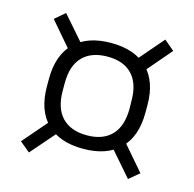

<svg xmlns="http://www.w3.org/2000/svg" viewBox="-79 -632 652 645"><g transform="rotate(15 247.0 -309.5)"><path d="M247 -126Q164.5 -126 120.2 -170.2Q76 -214.5 76 -297.5V-323.5Q76 -406 120.5 -450Q165 -494 247.5 -494Q330 -494 374.2 -450Q418.5 -406 418.5 -323.5V-297.5Q418.5 -214.5 374 -170.2Q329.5 -126 247 -126ZM247.5 -173Q303.5 -173 333.5 -204.5Q363.5 -236 363.5 -296.5L363 -324Q363 -384 333.2 -415.2Q303.5 -446.5 247.5 -446.5Q191.5 -446.5 161.2 -415.2Q131 -384 131 -324V-296.5Q131 -236 161.2 -204.5Q191.5 -173 247.5 -173ZM333 -166.5 368 -197.5 455 -96.5 419.5 -67ZM127.5 -198.5 161.5 -166.5 75 -67 39.5 -96.5ZM160.5 -453.5 124 -423.5 39.5 -522 74.5 -552ZM368 -420.5 333 -451.5 419.5 -552 455 -522Z"/></g></svg>

Font: Anek Malayalam Medium Light
Style: Regular
Weight: 300
Version: Version 1.003